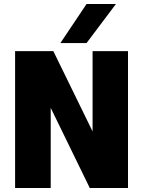

<svg xmlns="http://www.w3.org/2000/svg" viewBox="-20 -934 711 954"><path d="M55 0V-680H245L440 -281V-680H616V0H426L232 -398V0ZM280 -720 410 -914H556L410 -720Z"/></svg>

Font: Teachers ExtraBold
Style: Regular
Weight: 800
Designer: Alfredo Marco Pradil, Chank Diesel
Version: Version 1.001